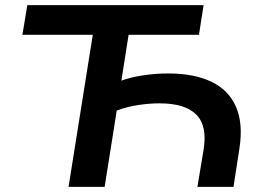

<svg xmlns="http://www.w3.org/2000/svg" viewBox="-20 -725 1026 745"><path d="M246 0 340 -590H67L86 -705H770L752 -590H479L451 -412Q485 -425 534.5 -432.5Q584 -440 632 -440Q734 -440 801 -407.5Q868 -375 896 -310Q924 -245 909 -149L886 0H746L770 -144Q785 -237 741.5 -280.5Q698 -324 599 -324Q560 -324 516.5 -317.5Q473 -311 433 -296L386 0Z"/></svg>

Font: Nunito Sans 10pt SemiExpanded
Style: Bold Italic
Weight: 700
Width: 6
Italic angle: -9°
Designer: Vernon Adams
Foundry: Vernon Adams
Version: Version 3.101;gftools[0.9.27]